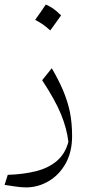

<svg xmlns="http://www.w3.org/2000/svg" viewBox="-20 -556 405 837"><path d="M294.3 37.1C294.3 -1 291 -35.7 284.8 -67.6C278.1 -99.5 268.1 -130.5 255.2 -161.4C242.4 -191.9 225.7 -224.3 205.7 -258.6L163.8 -206.2C200.5 -150.5 228.1 -101.4 245.7 -58.6C263.3 -15.7 273.8 24.8 278.1 62.4C268.6 98.1 251.4 125.7 227.1 146.2C202.9 166.7 172.4 181.4 136.2 190.5C99.5 199.5 59 204.8 13.8 206.2L0 250C14.8 252.4 30.5 254.8 47.1 257.1C63.8 259.5 79 261 92.9 261C128.6 261 161.4 251.9 191.9 233.8C222.4 216.2 247.1 190.5 266.2 156.7C284.8 123.3 294.3 83.3 294.3 37.1ZM179.5 -536.2C171.4 -524.3 163.8 -513.3 156.7 -502.4C149 -491.4 141.4 -480.5 133.3 -469.5C144.8 -463.3 156.2 -456.7 167.6 -449C178.6 -441 189 -432.4 199 -423.3C207.1 -434.3 215.2 -445.7 223.3 -456.7C231 -467.6 238.6 -478.1 246.2 -489C233.3 -501.9 221.4 -511.9 210.5 -519.5C199.5 -526.7 189 -532.4 179.5 -536.2Z"/></svg>

Font: Pinar Light
Style: Regular
Weight: 300
Designer: Amin Abedi
Version: Version 2.00;September 9, 2021;FontCreator 13.0.0.2683 64-bi